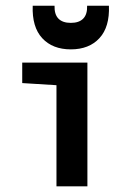

<svg xmlns="http://www.w3.org/2000/svg" viewBox="-20 -659 478 679"><path d="M179.7 -357.7 58.6 -365.2V-437.5H289.1V0H179.7ZM95.7 -638.7H172.9Q171.9 -608.4 186.5 -593.3Q201.2 -578.1 230.5 -578.1Q259.8 -578.1 274.4 -593.3Q289.1 -608.4 288.1 -638.7H365.2Q368.2 -563.5 331.5 -523.9Q294.9 -484.4 230.5 -484.4Q166 -484.4 129.4 -523.9Q92.8 -563.5 95.7 -638.7Z"/></svg>

Font: Sudo Var
Style: Regular
Weight: 400
Monospace: yes
Designer: Jens Kutilek
Foundry: Jens Kutilek
Version: Version 0.065;FEAKit 1.0